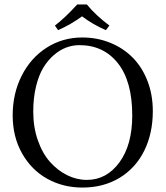

<svg xmlns="http://www.w3.org/2000/svg" viewBox="-20 -825 739 857"><path d="M367.7 -805.2Q405.8 -757.8 468.3 -710.9L452.6 -690.4Q394 -715.8 346.2 -752Q295.9 -715.3 239.3 -690.4L225.1 -710.9Q270 -745.1 324.7 -805.2ZM334.5 -623.5Q304.7 -623.5 276.1 -613Q247.6 -602.5 220.5 -579.3Q193.4 -556.2 173.1 -522.5Q152.8 -488.8 140.6 -438.2Q128.4 -387.7 128.4 -327.1Q128.4 -257.3 148.9 -198.7Q169.4 -140.1 203.4 -102.1Q237.3 -64 279.8 -43Q322.3 -22 367.7 -22Q455.6 -22 512.9 -100.1Q570.3 -178.2 570.3 -309.6Q570.3 -461.9 506.3 -542.7Q442.4 -623.5 334.5 -623.5ZM662.1 -329.1Q662.1 -229.5 623.8 -152.1Q585.4 -74.7 513.7 -31.2Q441.9 12.2 348.1 12.2Q261.7 12.2 191.2 -26.9Q120.6 -65.9 78.6 -140.1Q36.6 -214.4 36.6 -310.1Q36.6 -407.2 76.7 -486.8Q116.7 -566.4 188 -612.1Q259.3 -657.7 347.2 -657.7Q414.1 -657.7 472.2 -634Q530.3 -610.4 572.3 -567.9Q614.3 -525.4 638.2 -463.9Q662.1 -402.3 662.1 -329.1Z"/></svg>

Font: Libertinage
Style: b
Weight: 400
Designer: OSP
Foundry: OSP
Version: Version 1.0; 2008; OFL relea